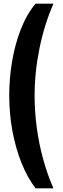

<svg xmlns="http://www.w3.org/2000/svg" viewBox="-20 -820 340 1040"><path d="M172.5 200Q129 143 97 63.8Q65 -15.5 47.5 -109.2Q30 -203 30 -304.5Q30 -394 45.2 -486Q60.5 -578 92.2 -660Q124 -742 172.5 -800H269.5Q220 -687 193.8 -557.8Q167.5 -428.5 167.5 -300Q167.5 -215 179.2 -128Q191 -41 213.8 42.2Q236.5 125.5 269.5 200Z"/></svg>

Font: Big Shoulders Stencil Text Thin ExtraBold
Style: Regular
Weight: 800
Version: Version 2.001